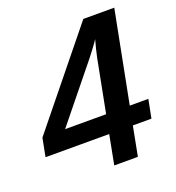

<svg xmlns="http://www.w3.org/2000/svg" viewBox="-135 -790 818 891"><g transform="rotate(-20 273.5 -344.0)"><path d="M422.4 -145 394.5 0H277.8L305.7 -145H-8.8L8.8 -235.4L375.5 -688H528.3L440.4 -236.3H532.2L514.2 -145ZM395 -581.1Q382.8 -562.5 368.4 -543.5Q354 -524.4 337.9 -503.9L121.1 -236.3H323.7L374 -496.1Q378.4 -516.6 383.5 -537.8Q388.7 -559.1 395 -581.1Z"/></g></svg>

Font: Arimo SemiBold
Style: Italic
Weight: 600
Italic angle: -12°
Version: Version 1.33